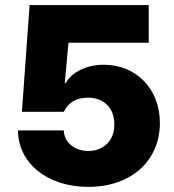

<svg xmlns="http://www.w3.org/2000/svg" viewBox="-20 -727 687 757"><path d="M328.1 9.8C499 9.8 610.4 -94.7 610.4 -242.2C610.4 -377 516.6 -471.7 389.6 -471.7C319.3 -471.7 261.7 -441.4 239.3 -399.4H235.4L250 -558.6H566.4V-707H96.7L66.4 -286.1H231.4C249 -321.3 279.3 -342.8 328.1 -341.8C388.7 -341.8 431.6 -300.8 430.7 -236.3C431.6 -173.8 388.7 -131.8 328.1 -131.8C276.4 -131.8 233.4 -163.1 231.4 -212.9H50.8C51.8 -83 167 9.8 328.1 9.8Z"/></svg>

Font: Pretendard Black
Style: Regular
Weight: 900
Designer: Base glyphs from Inter by Rasmus Andersson; Hangeul glyphs from Noto Sans CJK(Source Han Sans) by Jang Soo-young and Kan
Foundry: Kil Hyung-jin
Version: Version 1.309;Glyphs 3.2 (3225)